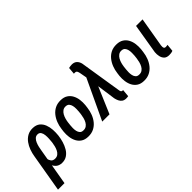

<svg xmlns="http://www.w3.org/2000/svg" viewBox="-64 -1431 2318 2318"><g transform="rotate(-45 1094.5 -272.5)"><path d="M-29.3 203.1 53.7 -281.7Q60.5 -327.1 76.9 -373Q93.3 -418.9 120.8 -457Q148.4 -495.1 188.2 -517.6Q228 -540 281.7 -538.6Q336.9 -536.6 369.9 -509.8Q402.8 -482.9 418.9 -440.7Q435.1 -398.4 438 -350.6Q440.9 -302.7 436 -259.3L434.6 -248Q429.7 -207 416.3 -161.6Q402.8 -116.2 379.4 -76.4Q356 -36.6 319.8 -12.5Q283.7 11.7 232.9 10.7Q185.5 8.8 157.7 -16.1Q129.9 -41 116.2 -79.6Q102.5 -118.2 98.4 -160.6Q94.2 -203.1 93.8 -239.7Q100.6 -234.9 107.2 -230Q113.8 -225.1 120.4 -220.5Q127 -215.8 134.3 -211.4Q134.3 -185.1 139.2 -156.2Q144 -127.4 159.9 -106.9Q175.8 -86.4 209.5 -85.4Q240.2 -84.5 261 -100.3Q281.7 -116.2 294.4 -142.1Q307.1 -168 313.7 -196.3Q320.3 -224.6 323.7 -248.5L324.7 -258.8Q326.7 -276.9 328.6 -307.4Q330.6 -337.9 327.6 -368.7Q324.7 -399.4 311 -421.1Q297.4 -442.9 268.1 -443.8Q240.2 -444.3 221.4 -426.3Q202.6 -408.2 190.9 -380.4Q179.2 -352.5 172.9 -323.7Q166.5 -294.9 163.6 -274.9L81.5 203.1Z M513.7 -242.7 519 -284.7Q524.9 -333.5 542.5 -379.2Q560.1 -424.8 589.6 -461.4Q619.1 -498 660.9 -518.8Q702.6 -539.6 757.3 -538.1Q810.1 -537.1 844.7 -514.6Q879.4 -492.2 898.9 -455.6Q918.5 -418.9 924.3 -374.8Q930.2 -330.6 925.8 -285.2L920.4 -242.7Q914.6 -194.3 897 -148.4Q879.4 -102.5 849.9 -66.4Q820.3 -30.3 778.6 -9.5Q736.8 11.2 682.1 9.8Q628.9 8.8 594.5 -13.7Q560.1 -36.1 540.8 -72.5Q521.5 -108.9 515.4 -153.3Q509.3 -197.8 513.7 -242.7ZM630.4 -285.2 625.5 -241.7Q623.5 -222.2 622.8 -196Q622.1 -169.9 627.7 -144.8Q633.3 -119.6 648.2 -103Q663.1 -86.4 690.9 -85.4Q722.7 -83.5 744.4 -98.4Q766.1 -113.3 779.3 -137.7Q792.5 -162.1 799.6 -189.9Q806.6 -217.8 810.1 -243.2L814.9 -285.6Q816.4 -305.2 816.9 -331.5Q817.4 -357.9 811.8 -382.8Q806.2 -407.7 791.5 -424.6Q776.9 -441.4 748.5 -442.9Q718.3 -444.8 697 -429.4Q675.8 -414.1 662.1 -389.6Q648.4 -365.2 640.9 -337.2Q633.3 -309.1 630.4 -285.2Z M1206.1 -357.9 1053.2 0H929.2L1183.1 -540L1260.7 -536.6ZM1158.7 -747.6Q1178.7 -747.1 1194.6 -741.2Q1210.4 -735.4 1222.2 -723.9Q1233.9 -712.4 1241.9 -697.3Q1250 -682.1 1253.9 -663.6L1337.4 -138.2Q1338.9 -129.4 1340.6 -119.1Q1342.3 -108.9 1347.2 -100.8Q1352.1 -92.8 1362.8 -91.3Q1366.2 -90.8 1369.9 -91.1Q1373.5 -91.3 1376.5 -91.3L1367.7 4.4Q1358.4 5.9 1349.1 6.8Q1339.8 7.8 1331.1 7.8Q1299.8 7.3 1279.5 -7.1Q1259.3 -21.5 1247.8 -45.4Q1236.3 -69.3 1230.5 -96.7L1176.8 -480L1153.3 -606.9Q1150.9 -616.7 1147.7 -626.7Q1144.5 -636.7 1137.9 -643.6Q1131.3 -650.4 1119.1 -651.4Q1113.8 -651.9 1107.7 -651.4Q1101.6 -650.9 1096.2 -650.9L1104 -740.7Q1117.2 -744.1 1131.1 -745.8Q1145 -747.6 1158.7 -747.6Z M1466.3 -242.7 1471.7 -284.7Q1477.5 -333.5 1495.1 -379.2Q1512.7 -424.8 1542.2 -461.4Q1571.8 -498 1613.5 -518.8Q1655.3 -539.6 1710 -538.1Q1762.7 -537.1 1797.4 -514.6Q1832 -492.2 1851.6 -455.6Q1871.1 -418.9 1877 -374.8Q1882.8 -330.6 1878.4 -285.2L1873 -242.7Q1867.2 -194.3 1849.6 -148.4Q1832 -102.5 1802.5 -66.4Q1772.9 -30.3 1731.2 -9.5Q1689.5 11.2 1634.8 9.8Q1581.5 8.8 1547.1 -13.7Q1512.7 -36.1 1493.4 -72.5Q1474.1 -108.9 1468 -153.3Q1461.9 -197.8 1466.3 -242.7ZM1583 -285.2 1578.1 -241.7Q1576.2 -222.2 1575.4 -196Q1574.7 -169.9 1580.3 -144.8Q1585.9 -119.6 1600.8 -103Q1615.7 -86.4 1643.6 -85.4Q1675.3 -83.5 1697 -98.4Q1718.8 -113.3 1731.9 -137.7Q1745.1 -162.1 1752.2 -189.9Q1759.3 -217.8 1762.7 -243.2L1767.6 -285.6Q1769 -305.2 1769.5 -331.5Q1770 -357.9 1764.4 -382.8Q1758.8 -407.7 1744.1 -424.6Q1729.5 -441.4 1701.2 -442.9Q1670.9 -444.8 1649.7 -429.4Q1628.4 -414.1 1614.7 -389.6Q1601.1 -365.2 1593.5 -337.2Q1585.9 -309.1 1583 -285.2Z M2034.7 -528.3H2146L2081.5 -150.4Q2080.1 -137.7 2080.3 -125Q2080.6 -112.3 2086.7 -103.3Q2092.8 -94.2 2108.4 -94.2Q2117.2 -94.2 2125.5 -95.5Q2133.8 -96.7 2141.6 -97.7L2132.3 -5.4Q2117.2 0.5 2101.1 2.9Q2085 5.4 2068.8 4.9Q2026.4 4.4 2004.4 -17.6Q1982.4 -39.6 1974.9 -73.5Q1967.3 -107.4 1970.7 -143.6Z"/></g></svg>

Font: Roboto Condensed Medium
Style: Italic
Weight: 500
Italic angle: -12°
Designer: Christian Robertson
Foundry: Google
Version: Version 3.0; 2020